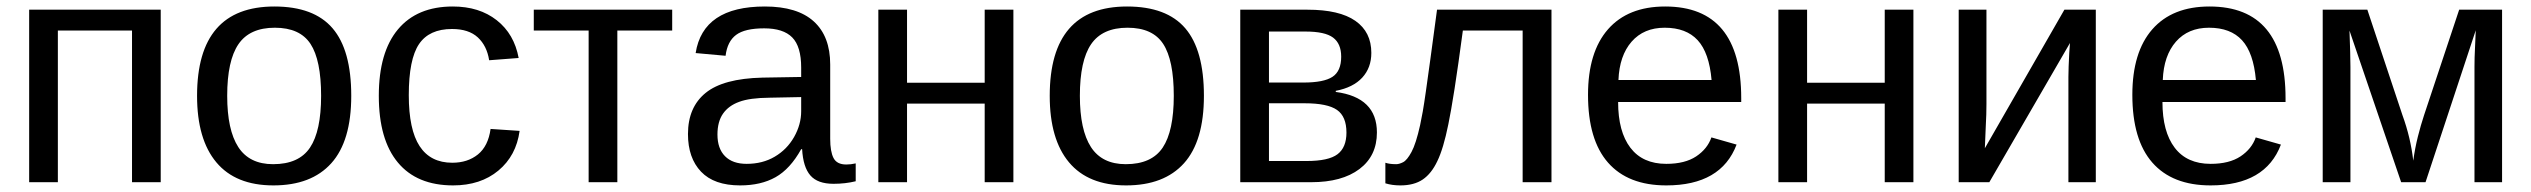

<svg xmlns="http://www.w3.org/2000/svg" viewBox="-20 -558 7751 588"><path d="M157.2 -464.4V0H69.3V-528.3H472.2V0H384.3V-464.4Z M1055.7 -264.6Q1055.7 -126 994.6 -58.1Q933.6 9.8 817.4 9.8Q701.7 9.8 642.6 -60.8Q583.5 -131.3 583.5 -264.6Q583.5 -538.1 820.3 -538.1Q941.4 -538.1 998.5 -471.4Q1055.7 -404.8 1055.7 -264.6ZM963.4 -264.6Q963.4 -374 930.9 -423.6Q898.4 -473.1 821.8 -473.1Q744.6 -473.1 710.2 -422.6Q675.8 -372.1 675.8 -264.6Q675.8 -160.2 709.7 -107.7Q743.7 -55.2 816.4 -55.2Q895.5 -55.2 929.4 -106Q963.4 -156.7 963.4 -264.6Z M1367.7 9.8Q1256.8 9.8 1198.5 -60.3Q1140.1 -130.4 1140.1 -264.6Q1140.1 -397.9 1198.7 -468Q1257.3 -538.1 1366.7 -538.1Q1447.8 -538.1 1501.2 -496.1Q1554.7 -454.1 1568.4 -380.4L1478 -373.5Q1471.2 -417.5 1443.4 -443.4Q1415.5 -469.2 1364.3 -469.2Q1294.4 -469.2 1263.2 -422.9Q1231.9 -376.5 1231.9 -266.6Q1231.9 -161.1 1265.1 -110.4Q1298.3 -59.6 1365.2 -59.6Q1412.1 -59.6 1443.6 -85Q1475.1 -110.4 1482.4 -163.1L1571.3 -157.2Q1561 -81.1 1506.3 -35.6Q1451.7 9.8 1367.7 9.8Z M1870.6 -464.4V0H1782.7V-464.4H1614.7V-528.3H2038.6V-464.4Z M2246.6 9.8Q2167 9.8 2127 -32.2Q2086.9 -74.2 2086.9 -147.5Q2086.9 -229.5 2140.9 -273.4Q2194.8 -317.4 2314.9 -320.3L2433.6 -322.3V-351.1Q2433.6 -415.5 2406.2 -443.4Q2378.9 -471.2 2320.3 -471.2Q2261.2 -471.2 2234.4 -451.2Q2207.5 -431.2 2202.1 -387.2L2110.4 -395.5Q2132.8 -538.1 2322.3 -538.1Q2421.9 -538.1 2472.2 -492.4Q2522.5 -446.8 2522.5 -360.4V-132.8Q2522.5 -93.8 2532.7 -74Q2543 -54.2 2571.8 -54.2Q2585.4 -54.2 2600.6 -57.6V-2.9Q2568.8 4.9 2532.7 4.9Q2483.9 4.9 2461.7 -20.8Q2439.5 -46.4 2436.5 -101.1H2433.6Q2399.9 -40.5 2355.2 -15.4Q2310.5 9.8 2246.6 9.8ZM2433.6 -260.7 2337.4 -258.8Q2275.9 -258.3 2243.7 -246.1Q2211.4 -234.4 2194.3 -210Q2177.2 -185.5 2177.2 -146Q2177.2 -103 2200.4 -79.6Q2223.6 -56.2 2266.6 -56.2Q2315.4 -56.2 2352.5 -78.1Q2390.1 -100.1 2411.9 -138.4Q2433.6 -176.8 2433.6 -217.3Z M2757.8 -240.7V0H2669.9V-528.3H2757.8V-304.7H2995.6V-528.3H3083.5V0H2995.6V-240.7Z M3667 -264.6Q3667 -126 3606 -58.1Q3544.9 9.8 3428.7 9.8Q3313 9.8 3253.9 -60.8Q3194.8 -131.3 3194.8 -264.6Q3194.8 -538.1 3431.6 -538.1Q3552.7 -538.1 3609.9 -471.4Q3667 -404.8 3667 -264.6ZM3574.7 -264.6Q3574.7 -374 3542.2 -423.6Q3509.8 -473.1 3433.1 -473.1Q3356 -473.1 3321.5 -422.6Q3287.1 -372.1 3287.1 -264.6Q3287.1 -160.2 3321 -107.7Q3355 -55.2 3427.7 -55.2Q3506.8 -55.2 3540.8 -106Q3574.7 -156.7 3574.7 -264.6Z M3984.4 -528.3Q4082 -528.3 4130.9 -494.1Q4179.7 -460 4179.7 -396Q4179.7 -350.6 4151.9 -320.3Q4124 -290 4070.8 -279.8V-276.4Q4196.8 -259.8 4196.8 -152.3Q4196.8 -80.6 4143.3 -40.3Q4089.8 0 3995.6 0H3778.3V-528.3ZM3866.2 -305.2H3971.7Q4034.2 -305.2 4060.8 -322.8Q4087.4 -340.3 4087.4 -384.3Q4087.4 -424.3 4062.5 -442.9Q4037.6 -461.4 3978.5 -461.4H3866.2ZM3866.2 -64.9H3981.4Q4048.8 -64.9 4076.2 -85.7Q4103.5 -106.4 4103.5 -151.9Q4103.5 -201.2 4074.5 -221.4Q4045.4 -241.7 3975.6 -241.7H3866.2Z M4381.8 -64.5Q4363.8 -26.4 4337.2 -8.3Q4310.5 9.8 4268.6 9.8Q4243.2 9.8 4222.7 3.4V-59.6Q4235.4 -55.2 4255.9 -55.2Q4265.1 -55.2 4277.1 -61.3Q4289.1 -67.4 4302.7 -92.5Q4316.4 -117.7 4329.1 -174.8Q4333 -192.9 4337.2 -216.3Q4341.3 -239.7 4346.7 -277.8Q4352.1 -315.9 4360.4 -376.2Q4368.7 -436.5 4380.9 -528.3H4731.4V0H4643.1V-464.4H4460Q4445.8 -357.9 4434.6 -286.1Q4423.3 -214.4 4415.5 -177.2Q4400.4 -102.5 4381.8 -64.5Z M4935.5 -245.6Q4935.5 -154.8 4973.1 -105.5Q5010.7 -56.2 5083 -56.2Q5140.1 -56.2 5174.6 -79.1Q5209 -102.1 5221.2 -137.2L5298.3 -115.2Q5251 9.8 5083 9.8Q4965.8 9.8 4904.5 -60.1Q4843.3 -129.9 4843.3 -267.6Q4843.3 -398.4 4904.5 -468.3Q4965.8 -538.1 5079.6 -538.1Q5312.5 -538.1 5312.5 -257.3V-245.6ZM5221.7 -313Q5214.4 -396.5 5179.2 -434.8Q5144 -473.1 5078.1 -473.1Q5014.2 -473.1 4976.8 -430.4Q4939.5 -387.7 4936.5 -313Z M5514.2 -240.7V0H5426.3V-528.3H5514.2V-304.7H5752V-528.3H5839.8V0H5752V-240.7Z M6319.3 -426.3 6072.3 0H5978.5V-528.3H6063.5V-239.3Q6063.5 -208 6061.5 -172.9Q6059.6 -137.7 6058.6 -104L6302.2 -528.3H6398.4V0H6314.5V-322.3Q6314.5 -334 6315.2 -354.7Q6315.9 -375.5 6317.1 -396Q6318.4 -416.5 6319.3 -426.3Z M6602.5 -245.6Q6602.5 -154.8 6640.1 -105.5Q6677.7 -56.2 6750 -56.2Q6807.1 -56.2 6841.6 -79.1Q6876 -102.1 6888.2 -137.2L6965.3 -115.2Q6918 9.8 6750 9.8Q6632.8 9.8 6571.5 -60.1Q6510.3 -129.9 6510.3 -267.6Q6510.3 -398.4 6571.5 -468.3Q6632.8 -538.1 6746.6 -538.1Q6979.5 -538.1 6979.5 -257.3V-245.6ZM6888.7 -313Q6881.3 -396.5 6846.2 -434.8Q6811 -473.1 6745.1 -473.1Q6681.2 -473.1 6643.8 -430.4Q6606.4 -387.7 6603.5 -313Z M7178.2 -353.5V0H7093.3V-528.3H7230L7337.4 -205.6Q7350.1 -170.9 7358.4 -135.7Q7366.7 -100.6 7370.6 -65.9Q7376 -105 7384.8 -139.9Q7393.6 -174.8 7403.8 -205.6L7511.2 -528.3H7642.6V0H7558.1V-353.5Q7558.1 -381.3 7559.6 -409.4Q7561 -437.5 7562 -465.3L7408.2 0H7333.5L7175.3 -464.4Q7178.2 -388.2 7178.2 -353.5Z"/></svg>

Font: Arimo
Style: Regular
Weight: 400
Designer: Steve Matteson
Foundry: Monotype Imaging Inc.
Version: Version 1.33